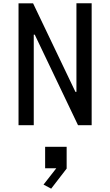

<svg xmlns="http://www.w3.org/2000/svg" viewBox="-20 -750 660 1150"><path d="M91 -730H178.2L431.8 -199.8H437.8V-730.3H529V-0.3H447.2L188.2 -542.3H182.2V0H91ZM250.3 129.2H379.2V259.7L286.5 380L240.7 355.8L341.5 226.7V258H250.3Z"/></svg>

Font: Monaspace Krypton Var ExLight
Style: Regular
Weight: 200
Designer: Riley Cran and the Lettermatic Team
Version: Version 1.200 (Monaspace Krypton Var)